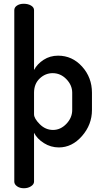

<svg xmlns="http://www.w3.org/2000/svg" viewBox="-20 -776 546 1021"><path d="M56 190V-722Q56 -737 70.5 -746.5Q85 -756 106 -756Q129 -756 145 -746.5Q161 -737 161 -722V-404Q178 -436 212 -458Q246 -480 289 -480Q364 -480 416.5 -422Q469 -364 469 -283V-191Q469 -113 416 -52.5Q363 8 293 8Q250 8 213.5 -15Q177 -38 161 -70V190Q161 204 145 214.5Q129 225 107 225Q85 225 70.5 214.5Q56 204 56 190ZM161 -168Q161 -146 191.5 -115.5Q222 -85 262 -85Q302 -85 333 -117.5Q364 -150 364 -191V-283Q364 -323 333 -355Q302 -387 260 -387Q221 -387 191 -358.5Q161 -330 161 -283Z"/></svg>

Font: TerminalDosisSemiBold
Style: Bold
Weight: 600
Designer: EdgarTolentino, PabloImpallari, IginoMarini
Foundry: EdgarTolentino, PabloImpallari, IginoMarini
Version: Version 1.006